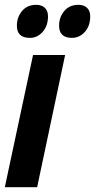

<svg xmlns="http://www.w3.org/2000/svg" viewBox="-28 -776 394 796"><path d="M109 -548H242L126 0H-8ZM42 -669Q42 -705 63.5 -730.5Q85 -756 122 -756Q145 -756 158 -743.5Q171 -731 171 -708Q171 -669 149 -644Q127 -619 96 -619Q42 -619 42 -669ZM217 -669Q217 -705 238.5 -730.5Q260 -756 297 -756Q320 -756 333 -743.5Q346 -731 346 -708Q346 -669 324 -644Q302 -619 270 -619Q244 -619 230.5 -631.5Q217 -644 217 -669Z"/></svg>

Font: Noto Sans Display Ex Bold Cond
Style: Italic
Weight: 800
Width: 3
Italic angle: -12°
Designer: Monotype Design team
Foundry: Monotype Imaging Inc.
Version: Version 1.000